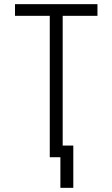

<svg xmlns="http://www.w3.org/2000/svg" viewBox="-20 -755 540 922"><path d="M270 147V0H219V-679H52V-735H448V-679H281V-56H332V147Z"/></svg>

Font: Iosevka SS01 Light
Style: Regular
Weight: 300
Monospace: yes
Designer: Belleve Invis
Foundry: Belleve Invis
Version: 2.3.3; ttfautohint (v1.8.3)